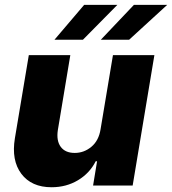

<svg xmlns="http://www.w3.org/2000/svg" viewBox="-20 -776 719 803"><path d="M400.6 -235.4 452.4 -545.5H625.7L534.8 0H369.3L386 -101.6H380.3Q355.1 -51.5 306.1 -22.2Q257.1 7.1 195.7 7.1Q111.5 7.1 69.2 -49.2Q27 -105.5 42.3 -197.8L100.5 -545.5H274.1L221.9 -231.9Q215.2 -187.5 234 -161.9Q252.8 -136.4 292.6 -136.4Q331.3 -136.4 362.2 -162.1Q393.1 -187.9 400.6 -235.4ZM207.7 -609.7 332 -755.7H470.9L326.7 -609.7ZM401.6 -609.7 540.1 -755.7H679.3L519.9 -609.7Z"/></svg>

Font: Inter UI Extra Bold
Style: Italic
Weight: 800
Italic angle: 9.39999°
Designer: Rasmus Andersson
Foundry: rsms
Version: 3.2;8d6f07862